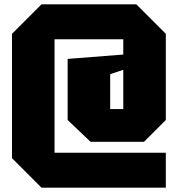

<svg xmlns="http://www.w3.org/2000/svg" viewBox="-20 -720 815 880"><path d="M35 5V-565L170 -700H605L740 -565V-170L640 -70H395L290 -170V-450L545 -470V-540H230V-20H740V140H170ZM485 -220H545V-400L485 -380Z"/></svg>

Font: Tektur SemiCondensed Black
Style: Regular
Weight: 900
Width: 4
Designer: Adam Jagosz
Foundry: Adam Jagosz
Version: Version 1.005;gftools[0.9.30]